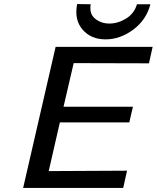

<svg xmlns="http://www.w3.org/2000/svg" viewBox="-20 -925 772 946"><path d="M360 -905Q372 -905 394 -904.5Q416 -904 427 -904Q419 -857 448.5 -833Q478 -809 519 -809Q561 -809 601 -833.5Q641 -858 655 -904H721Q701 -827 636.5 -779Q572 -731 500 -731Q428 -731 386.5 -779.5Q345 -828 360 -905ZM94 1 254 -694H732L714 -613L343 -614L293 -399H635L617 -322H275L220 -82L606 -84L587 1Z"/></svg>

Font: Coval
Style: Italic
Weight: 400
Foundry: Context Ltd
Version: Version 001.000